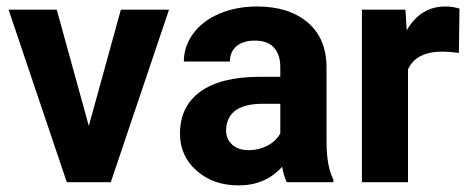

<svg xmlns="http://www.w3.org/2000/svg" viewBox="-20 -558 1439 588"><path d="M252 -172.4 350.1 -528.3H497.6L319.3 0H184.6L6.3 -528.3H153.8Z M858.4 0Q848.6 -19 844.2 -47.4Q793 9.8 710.9 9.8Q633.3 9.8 582.3 -35.2Q531.2 -80.1 531.2 -148.4Q531.2 -232.4 593.5 -277.3Q655.8 -322.3 773.4 -322.8H838.4V-353Q838.4 -389.6 819.6 -411.6Q800.8 -433.6 760.3 -433.6Q724.6 -433.6 704.3 -416.5Q684.1 -399.4 684.1 -369.6H543Q543 -415.5 571.3 -454.6Q599.6 -493.7 651.4 -515.9Q703.1 -538.1 767.6 -538.1Q865.2 -538.1 922.6 -489Q980 -439.9 980 -351.1V-122.1Q980.5 -46.9 1001 -8.3V0ZM741.7 -98.1Q772.9 -98.1 799.3 -112.1Q825.7 -126 838.4 -149.4V-240.2H785.6Q679.7 -240.2 672.9 -167L672.4 -158.7Q672.4 -132.3 690.9 -115.2Q709.5 -98.1 741.7 -98.1Z M1385.3 -396Q1356.4 -399.9 1334.5 -399.9Q1254.4 -399.9 1229.5 -345.7V0H1088.4V-528.3H1221.7L1225.6 -465.3Q1268.1 -538.1 1343.3 -538.1Q1366.7 -538.1 1387.2 -531.7Z"/></svg>

Font: Shabnam FD
Style: Bold-FD
Weight: 700
Foundry: DejaVu fonts team - Redesigned by Saber Rastikerdar - Based on Vazir font
Version: Version 5.0.1